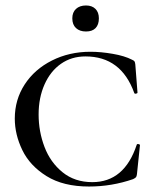

<svg xmlns="http://www.w3.org/2000/svg" viewBox="-20 -669 576 701"><path d="M462 -451Q469 -448 471 -445Q473 -442 474 -434L482 -331Q482 -328 476.5 -327Q471 -326 470 -330Q422 -463 292 -463Q241 -463 202.5 -436Q164 -409 142.5 -360.5Q121 -312 121 -251Q121 -189 142.5 -132.5Q164 -76 208.5 -40Q253 -4 317 -4Q434 -4 479 -140Q480 -144 485.5 -143Q491 -142 491 -139L480 -33Q479 -25 476.5 -22Q474 -19 466 -15Q388 12 305 12Q211 12 150 -26Q89 -64 61.5 -121Q34 -178 34 -236Q34 -305 70 -360.5Q106 -416 169.5 -448Q233 -480 310 -480Q348 -480 391.5 -472.5Q435 -465 462 -451ZM244 -602Q244 -624 257.5 -636.5Q271 -649 294 -649Q316 -649 328.5 -636.5Q341 -624 341 -602Q341 -579 329 -566.5Q317 -554 294 -554Q271 -554 257.5 -566.5Q244 -579 244 -602Z"/></svg>

Font: Cormorant SC Medium
Style: Regular
Weight: 500
Designer: Christian Thalmann (Catharsis Fonts)
Version: Version 3.000